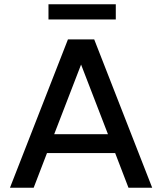

<svg xmlns="http://www.w3.org/2000/svg" viewBox="-20 -887 766 907"><path d="M301 -701H425L699 0H587L524 -164H202L139 0H27ZM209 -795V-867H527V-795ZM236 -253H490L363 -582Z"/></svg>

Font: LT Superior Semi-bold
Style: Regular
Weight: 600
Designer: Daniel Lyons
Foundry: LyonsType
Version: Version 1.0